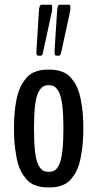

<svg xmlns="http://www.w3.org/2000/svg" viewBox="-20 -794 415 819"><path d="M142.1 -556.6Q138.2 -556.6 136.7 -559.8Q135.3 -563 135.3 -572.3Q135.3 -575.7 136.2 -589.4L146 -747.1Q147 -762.2 149.7 -768.1Q152.3 -773.9 158.2 -773.9H198.2Q202.6 -773.9 202.6 -760.3Q202.6 -753.9 200.7 -742.2L164.6 -575.7Q161.6 -556.6 155.3 -556.6ZM219.7 -556.6Q215.8 -556.6 214.4 -559.8Q212.9 -563 212.9 -572.3Q212.9 -582.5 213.4 -589.4L223.6 -747.1Q224.6 -762.7 227.3 -768.3Q230 -773.9 235.8 -773.9H275.4Q280.3 -773.9 280.3 -760.3Q280.3 -753.9 278.3 -742.2L242.2 -575.7Q238.3 -556.6 232.9 -556.6ZM250.5 -247.1Q250.5 -304.2 246.1 -341.8Q241.7 -379.4 232.7 -398.2Q223.6 -417 213.4 -423.8Q203.1 -430.7 188 -430.7Q172.9 -430.7 162.4 -423.8Q151.9 -417 142.8 -398.2Q133.8 -379.4 129.4 -342Q125 -304.7 125 -247.1Q125 -188.5 129.2 -150.4Q133.3 -112.3 142.3 -93.3Q151.4 -74.2 161.9 -67.6Q172.4 -61 188 -61Q203.6 -61 213.9 -67.6Q224.1 -74.2 232.9 -93Q241.7 -111.8 246.1 -150.1Q250.5 -188.5 250.5 -247.1ZM216.3 3.9Q204.1 5.4 188 5.4Q171.9 5.4 159.4 3.9Q147 2.4 130.9 -3.4Q114.7 -9.3 102.8 -19.5Q90.8 -29.8 78.1 -48.8Q65.4 -67.9 57.6 -93.8Q49.8 -119.6 44.7 -158.9Q39.6 -198.2 39.6 -247.1Q39.6 -295.9 44.7 -334.7Q49.8 -373.5 58.1 -399.4Q66.4 -425.3 79.1 -444.1Q91.8 -462.9 103.8 -472.9Q115.7 -482.9 132.1 -488.5Q148.4 -494.1 160.4 -495.6Q172.4 -497.1 188 -497.1Q203.6 -497.1 215.6 -495.6Q227.5 -494.1 243.7 -488.5Q259.8 -482.9 271.7 -472.9Q283.7 -462.9 296.4 -444.1Q309.1 -425.3 317.1 -399.4Q325.2 -373.5 330.3 -334.7Q335.4 -295.9 335.4 -247.1Q335.4 -198.2 330.3 -158.9Q325.2 -119.6 317.4 -93.8Q309.6 -67.9 297.1 -48.8Q284.7 -29.8 272.7 -19.5Q260.7 -9.3 244.6 -3.4Q228.5 2.4 216.3 3.9Z"/></svg>

Font: BenchNine
Style: Bold
Weight: 700
Version: Version 1 ; ttfautohint (v0.92.18-e454-dirty) -l 8 -r 50 -G 